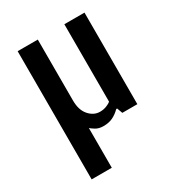

<svg xmlns="http://www.w3.org/2000/svg" viewBox="-169 -604 833 908"><g transform="rotate(-30 247.5 -150.0)"><path d="M65 200V-500H175V-167Q175 -115 200.5 -86Q226 -57 260 -57Q279 -57 295.5 -63.5Q312 -70 320 -77V-500H430V0H348L337 -30H332Q313 -11 291.5 -0.5Q270 10 240 10Q215 10 198 -0.5Q181 -11 175 -17V200Z"/></g></svg>

Font: Cuprum SemiBold
Style: Regular
Weight: 600
Designer: Jovanny Lemonad
Foundry: Jovanny Lemonad
Version: Version 3.000